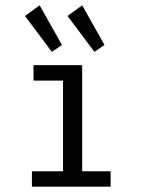

<svg xmlns="http://www.w3.org/2000/svg" viewBox="-20 -702 540 722"><path d="M175 -507 213 -533 129 -682 74 -642ZM335 -507 373 -533 289 -682 234 -642ZM100 0H396V-58H289V-457H106V-399H217V-58H100Z"/></svg>

Font: Inconsolata
Style: Regular
Weight: 400
Monospace: yes
Designer: Raph Levien, Cyreal, Brenton Simpson
Foundry: Raph Levien, Cyreal, Google
Version: Version 3.100